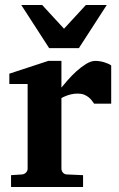

<svg xmlns="http://www.w3.org/2000/svg" viewBox="-20 -742 472 763"><path d="M354 -330.1Q350.6 -335 345.5 -341.8Q340.3 -348.6 332.8 -355Q325.2 -361.3 314.5 -365.7Q303.7 -370.1 289.1 -370.1Q274.9 -370.1 262.7 -367.2Q250.5 -364.3 242.2 -360.8Q231.9 -356.9 224.1 -352.1V-71.8Q224.1 -63 230.2 -55.9Q236.3 -48.8 246.1 -48.8L310.1 -45.9V1H23.9V-45.9L67.9 -48.8Q77.1 -49.8 83.5 -56.4Q89.8 -63 89.8 -71.8V-408.2H17.1V-449.2L171.9 -500H224.1V-394Q233.4 -405.8 249.3 -423.8Q265.1 -441.9 283.7 -458.7Q302.2 -475.6 322 -487.8Q341.8 -500 358.9 -500Q367.7 -500 377 -498.5Q386.2 -497.1 394.8 -494.4Q403.3 -491.7 410.4 -488.5Q417.5 -485.4 421.9 -481.9V-330.1ZM293.5 -550.8H175.3L64.5 -722.2H147.5L234.4 -627.9L321.3 -722.2H404.3Z"/></svg>

Font: Charis SIL Eur
Style: Bold
Weight: 700
Foundry: SIL International
Version: Version 5.000